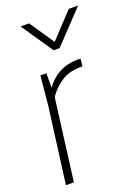

<svg xmlns="http://www.w3.org/2000/svg" viewBox="-148 -845 662 909"><g transform="rotate(-20 183.0 -390.0)"><path d="M76.2 -779.8H119.1L203.1 -655.8L318.8 -779.8H366.2L214.8 -620.1H185.1ZM276.9 -540 291 -539.1 287.1 -502H276.9Q219.2 -502 179 -475.1Q138.7 -448.2 113.8 -410.2L61 0H21L70.8 -379.9L85 -529.8H115.2V-457Q140.1 -494.1 181.6 -517.1Q223.1 -540 276.9 -540Z"/></g></svg>

Font: Cooper Hewitt
Style: Light Italic
Weight: 704
Designer: Village Type and Design LLC
Foundry: Cooper Hewitt Smithsonian Design Museum
Version: 1.000